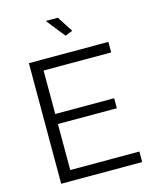

<svg xmlns="http://www.w3.org/2000/svg" viewBox="-133 -1005 875 1092"><g transform="rotate(-15 304.5 -458.5)"><path d="M244 -917 331 -807 375 -824 315 -917ZM566 -62H159V-333H506V-392H159V-648H557V-710H89V0H566Z"/></g></svg>

Font: FIGSv2-sans-serif
Style: Regular
Weight: 400
Designer: Matt McInerney, Pablo Impallari, Rodrigo Fuenzalida,Mirko Velimirovic
Foundry: Matt McInerney, Pablo Impallari, Rodrigo Fuenzalida
Version: Version 4.021;hotconv 1.0.109;makeotfexe 2.5.65596